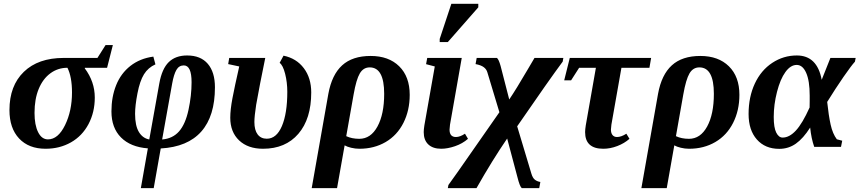

<svg xmlns="http://www.w3.org/2000/svg" viewBox="-20 -758 4436 991"><path d="M227.5 -38.6Q279.8 -38.6 315.7 -112.1Q351.6 -185.5 351.6 -280.8Q351.6 -361.3 328.1 -408.2Q278.8 -408.2 240 -379.6Q201.2 -351.1 179.7 -298.8Q158.2 -246.6 158.2 -175.3Q158.2 -112.8 176.8 -75.7Q195.3 -38.6 227.5 -38.6ZM418 -408.2 417.5 -405.3Q469.2 -336.4 469.2 -254.4Q469.2 -178.7 436.8 -117.4Q404.3 -56.2 346.2 -23.2Q288.1 9.8 215.3 9.8Q128.4 9.8 78.6 -43.2Q28.8 -96.2 28.8 -189.9Q28.8 -315.4 103 -387.2Q177.2 -459 308.6 -459H482.9L524.9 -525.4H562.5L532.7 -408.2Z M945.8 -471.7Q1015.6 -471.7 1052.5 -428.7Q1089.4 -385.7 1089.4 -307.6Q1089.4 -158.7 1019 -79.1Q948.7 0.5 809.6 8.3L773.4 212.9H707L743.2 7.8Q653.8 1 604.5 -48.6Q555.2 -98.1 555.2 -183.1Q555.2 -257.8 579.6 -318.6Q604 -379.4 653.3 -418Q702.6 -456.5 771.5 -465.8L782.2 -425.8Q744.6 -409.2 723.1 -374.5Q701.7 -339.8 689.5 -276.1Q677.2 -212.4 677.2 -170.4Q677.2 -109.4 696.8 -76.9Q716.3 -44.4 750.5 -38.1L802.2 -327.1Q815.9 -403.3 851.1 -437.5Q886.2 -471.7 945.8 -471.7ZM928.7 -420.4Q903.8 -420.4 890.4 -397Q877 -373.5 868.7 -327.1L816.9 -38.1Q871.1 -42.5 904.1 -79.8Q937 -117.2 952.9 -190.9Q968.8 -264.6 968.8 -333.5Q968.8 -420.4 928.7 -420.4Z M1337.4 9.8Q1259.8 9.8 1214.1 -33.4Q1168.5 -76.7 1168.5 -150.4Q1168.5 -191.4 1179.7 -250.7Q1190.9 -310.1 1214.8 -415L1157.7 -427.2L1163.1 -459H1349.1Q1319.8 -316.9 1302.2 -217.3Q1293 -157.7 1293 -128.4Q1293 -86.4 1309.8 -64.2Q1326.7 -42 1356.9 -42Q1407.2 -42 1435.1 -107.4Q1462.9 -172.9 1462.9 -284.2Q1462.9 -333 1451.7 -377.2Q1440.4 -421.4 1423.3 -433.6L1443.4 -470.7Q1509.8 -457 1548.1 -406.2Q1586.4 -355.5 1586.4 -280.8Q1586.4 -144.5 1520 -67.4Q1453.6 9.8 1337.4 9.8Z M1835 9.8Q1813.5 9.8 1792.2 4.6Q1771 -0.5 1758.8 -7.8L1719.7 212.9H1588.9L1674.8 -273.9Q1692.9 -372.6 1746.1 -420.9Q1799.3 -469.2 1893.1 -469.2Q1986.3 -469.2 2040.5 -415.8Q2094.7 -362.3 2094.7 -268.6Q2094.7 -188 2062.3 -123.8Q2029.8 -59.6 1970.5 -24.9Q1911.1 9.8 1835 9.8ZM1834.5 -41.5Q1893.6 -41.5 1928.2 -105Q1962.9 -168.5 1962.9 -273.9Q1962.9 -410.2 1888.2 -410.2Q1855.5 -410.2 1837.2 -379.2Q1818.8 -348.1 1805.2 -270.5L1767.1 -55.2Q1796.4 -41.5 1834.5 -41.5Z M2257.3 9.8Q2214.4 9.8 2190.7 -12.5Q2167 -34.7 2167 -76.2Q2167 -89.4 2170.4 -110.8L2224.1 -415L2179.2 -426.8L2185.1 -459H2363.3L2302.7 -114.7L2300.3 -88.9Q2300.3 -50.8 2333.5 -50.8Q2354 -50.8 2379.9 -67.9L2395.5 -41.5Q2367.2 -16.6 2328.6 -3.4Q2290 9.8 2257.3 9.8ZM2249.5 -541V-557.1L2309.6 -738.3H2448.7V-720.2L2291.5 -541Z M2557.6 -178.7 2495.6 -384.3Q2491.2 -400.4 2477.1 -411.1Q2462.9 -421.9 2434.6 -427.2L2440.4 -459H2544.9Q2554.2 -452.1 2564 -417L2608.4 -244.6Q2643.6 -296.4 2704.6 -400.9L2738.8 -459H2887.7L2884.3 -439.9Q2815.4 -347.2 2649.4 -106L2722.7 138.2Q2729.5 161.1 2741.2 169.9Q2752.9 178.7 2769 181.2L2763.2 212.9H2672.9Q2662.6 204.6 2650.4 155.3L2597.7 -43Q2522 67.4 2439.5 212.9H2291.5L2294.4 196.8Q2324.7 155.8 2418.9 20Z M3093.8 9.8Q3000 9.8 3000 -76.2Q3000 -89.4 3003.4 -110.8L3055.7 -408.2H2969.2L2927.7 -343.3H2892.1L2920.9 -459H3340.8L3332 -408.2H3187.5L3135.7 -114.7L3133.3 -89.4Q3133.3 -70.8 3141.6 -60.8Q3149.9 -50.8 3164.6 -50.8Q3186.5 -50.8 3212.9 -67.9L3229 -41.5Q3202.6 -18.1 3166.3 -4.2Q3129.9 9.8 3093.8 9.8Z M3536.6 9.8Q3515.1 9.8 3493.9 4.6Q3472.7 -0.5 3460.4 -7.8L3421.4 212.9H3290.5L3376.5 -273.9Q3394.5 -372.6 3447.8 -420.9Q3501 -469.2 3594.7 -469.2Q3688 -469.2 3742.2 -415.8Q3796.4 -362.3 3796.4 -268.6Q3796.4 -188 3763.9 -123.8Q3731.4 -59.6 3672.1 -24.9Q3612.8 9.8 3536.6 9.8ZM3536.1 -41.5Q3595.2 -41.5 3629.9 -105Q3664.6 -168.5 3664.6 -273.9Q3664.6 -410.2 3589.8 -410.2Q3557.1 -410.2 3538.8 -379.2Q3520.5 -348.1 3506.8 -270.5L3468.8 -55.2Q3498 -41.5 3536.1 -41.5Z M4327.1 -31.7 4320.8 0H4182.6Q4167.5 -42.5 4161.6 -99.6Q4126 -43.5 4087.9 -16.6Q4049.8 10.3 4002 10.3Q3929.2 10.3 3886.5 -38.1Q3843.8 -86.4 3843.8 -169.4Q3843.8 -257.8 3876 -326.7Q3908.2 -395.5 3966.1 -433.6Q4023.9 -471.7 4092.8 -471.7Q4197.8 -471.7 4221.2 -346.2L4266.1 -459H4396.5L4392.6 -439.5Q4374.5 -419.9 4333.7 -361.1Q4293 -302.2 4249.5 -231.9Q4256.8 -162.1 4267.3 -114.7Q4277.8 -67.4 4299.3 -39.1ZM4159.2 -264.6Q4159.2 -340.8 4141.1 -381.8Q4123 -422.9 4092.3 -422.9Q4060.5 -422.9 4033.9 -386.2Q4007.3 -349.6 3990.5 -283.9Q3973.6 -218.3 3973.6 -154.3Q3973.6 -99.1 3986.6 -73.5Q3999.5 -47.9 4019.5 -47.9Q4054.2 -47.9 4087.9 -84.2Q4121.6 -120.6 4158.7 -203.1L4159.2 -235.4Z"/></svg>

Font: Tinos
Style: Bold Italic
Weight: 700
Italic angle: -16.333°
Designer: Steve Matteson
Foundry: Monotype Imaging Inc.
Version: Version 1.23